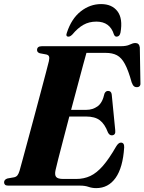

<svg xmlns="http://www.w3.org/2000/svg" viewBox="-26 -932 725 964"><path d="M377 0H15.5Q3.5 0 -1 -4.8Q-5.5 -9.5 -5.5 -16.5Q-5.5 -30.5 11.5 -36L45.5 -42Q56 -44.5 61.8 -52Q67.5 -59.5 72 -74Q76 -87.5 87 -128.5Q98 -169.5 113.5 -226.5Q129 -283.5 145.8 -346.2Q162.5 -409 178 -466.8Q193.5 -524.5 204.5 -566.8Q215.5 -609 219.5 -625Q223 -641.5 220 -648.8Q217 -656 206.5 -658.5L174 -664.5Q160 -669 160 -681Q160 -700 184.5 -700H579.5Q609.5 -700 625.5 -708Q641.5 -716 653.5 -716Q673 -716 676 -694L679 -520Q682 -496.5 664 -494.5Q654 -493.5 647.2 -498.5Q640.5 -503.5 635 -518.5Q618.5 -578.5 601.2 -610.5Q584 -642.5 561.2 -654.5Q538.5 -666.5 505 -666.5H408Q403 -649 391.2 -605.5Q379.5 -562 363.8 -503Q348 -444 331 -380.5H408Q439 -380.5 463.8 -398Q488.5 -415.5 498.5 -462Q504.5 -475.5 516.5 -475.5Q533 -475.5 535 -457L552.5 -279Q556 -253.5 536 -252.5Q523.5 -252 516 -267Q500 -309.5 475.2 -328.2Q450.5 -347 405.5 -347H322Q306 -285.5 291.2 -229.2Q276.5 -173 266.2 -132.8Q256 -92.5 253 -78.5Q247.5 -54 255.8 -43.8Q264 -33.5 291.5 -33.5H357Q395.5 -33.5 427.5 -48.5Q459.5 -63.5 490.5 -99Q521.5 -134.5 556.5 -195.5Q568.5 -216 581 -216Q598.5 -216 597.5 -192Q591 -90.5 554.5 -39Q518 12.5 457 12.5Q436.5 12.5 418.5 6.2Q400.5 0 377 0ZM458 -823.5Q421 -823.5 392.5 -807.2Q364 -791 337.5 -759Q326.5 -748 318 -748Q302 -748 310 -768.5Q333 -838.5 379.5 -875Q426 -911.5 481.5 -911.5Q536.5 -911.5 564 -875Q591.5 -838.5 579 -768.5Q575 -748 559 -748Q550.5 -748 546 -759Q526 -823.5 458 -823.5Z"/></svg>

Font: Fraunces 72pt
Style: Bold Italic
Weight: 700
Italic angle: -16°
Version: Version 1.000;[b76b70a41]